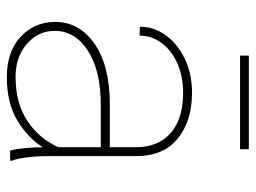

<svg xmlns="http://www.w3.org/2000/svg" viewBox="-114 -632 756 568"><g transform="rotate(90 264.0 -348.0)"><path d="M425.3 0Q420.4 -19 418 -45.7Q415.5 -72.3 415.5 -96.7Q389.2 -53.7 337.6 -22Q286.1 9.8 207.5 9.8Q133.8 9.8 89.4 -30.5Q44.9 -70.8 44.9 -133.8Q44.9 -204.6 109.6 -249.8Q174.3 -294.9 289.1 -294.9H415.5V-372.1Q415.5 -438 373.5 -474.9Q331.5 -511.7 254.4 -511.7Q206.5 -511.7 168.2 -494.9Q129.9 -478 107.7 -448.7Q85.4 -419.4 85.4 -382.8L59.1 -383.8Q59.1 -425.3 84.2 -460.2Q109.4 -495.1 153.6 -516.6Q197.8 -538.1 254.4 -538.1Q336.9 -538.1 389.4 -496.3Q441.9 -454.6 441.9 -371.1V-106.4Q441.9 -78.1 445.6 -49.3Q449.2 -20.5 455.6 -4.4V0ZM207.5 -16.1Q284.2 -16.1 336.7 -50.3Q389.2 -84.5 415.5 -142.6V-268.1H290.5Q188.5 -268.1 129.9 -230Q71.3 -191.9 71.3 -131.8Q71.3 -84 109.4 -50Q147.5 -16.1 207.5 -16.1ZM421.4 -706.1V-680.2H144.5V-706.1Z"/></g></svg>

Font: Vazirmatn RD FD Thin
Style: Regular
Weight: 100
Designer: Saber Rastikerdar
Foundry: Saber Rastikerdar
Version: Version 33.003